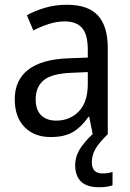

<svg xmlns="http://www.w3.org/2000/svg" viewBox="-20 -566 548 807"><path d="M261 -546Q350 -546 391.5 -501Q433 -456 433 -364V0H370L355 -75H352Q322 -32 286.5 -11Q251 10 193 10Q124 10 83 -32Q42 -74 42 -149Q42 -229 98.5 -273Q155 -317 269 -321L349 -324V-357Q349 -422 324.5 -449Q300 -476 253 -476Q218 -476 184.5 -465Q151 -454 120 -438L93 -502Q127 -521 170 -533.5Q213 -546 261 -546ZM281 -260Q198 -257 164 -229Q130 -201 130 -149Q130 -103 153.5 -81Q177 -59 216 -59Q274 -59 311.5 -98Q349 -137 349 -213V-263ZM366 116Q366 163 411 163Q426 163 436 161Q446 159 453 157V213Q441 217 427.5 219Q414 221 396 221Q345 221 320.5 197Q296 173 296 128Q296 87 323.5 49Q351 11 384 -14L431 0Q397 33 381.5 59.5Q366 86 366 116Z"/></svg>

Font: Noto Sans Khmer SemiCondensed
Style: Regular
Weight: 400
Width: 4
Designer: Danh Hong and the Monotype Design Team
Foundry: Monotype Imaging Inc.
Version: Version 2.004; ttfautohint (v1.8.4.7-5d5b)